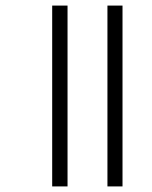

<svg xmlns="http://www.w3.org/2000/svg" viewBox="-20 -670 543 688"><path d="M365 -2H419V-650H365ZM167 -2H222V-650H167Z"/></svg>

Font: Noto Sans Tamil UI SemiCondensed Light
Style: Regular
Weight: 300
Width: 4
Designer: Jelle Bosma - Monotype Design Team
Foundry: Monotype Imaging Inc.
Version: Version 2.004